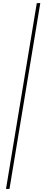

<svg xmlns="http://www.w3.org/2000/svg" viewBox="-20 -982 279 1236"><path d="M239.3 -961.9 41 234.4H18.6L216.8 -961.9Z"/></svg>

Font: Inter 28pt Thin
Style: Italic
Weight: 250
Italic angle: -9.3988°
Designer: Rasmus Andersson
Foundry: rsms
Version: Version 4.001;git-66647c0bb